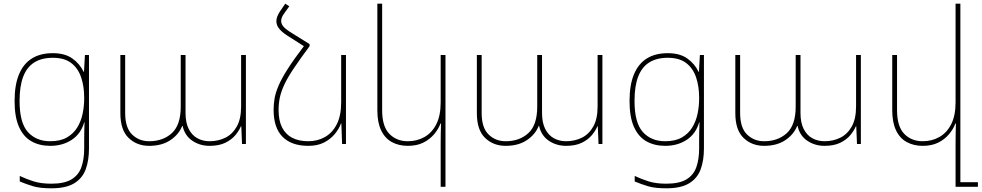

<svg xmlns="http://www.w3.org/2000/svg" viewBox="-20 -780 5317 1040"><path d="M258 240Q197 240 160 229Q123 218 87 203V173Q123 190 162.5 202.5Q202 215 258 215Q329 215 367.5 191.5Q406 168 421 125Q436 82 436 25V-17Q436 -46 436.5 -67Q437 -88 438 -117H436Q418 -55 368.5 -22.5Q319 10 252 10Q194 10 150.5 -14.5Q107 -39 83 -92.5Q59 -146 59 -233Q59 -320 83 -377.5Q107 -435 153 -463.5Q199 -492 266 -492Q331 -492 371.5 -463.5Q412 -435 433 -391H435L440 -482H462V25Q462 88 444.5 136.5Q427 185 382.5 212.5Q338 240 258 240ZM252 -15Q307 -15 342.5 -35.5Q378 -56 398.5 -89.5Q419 -123 427.5 -164Q436 -205 436 -246V-251Q436 -312 419.5 -361Q403 -410 366 -438.5Q329 -467 266 -467Q206 -467 166 -442Q126 -417 106 -365.5Q86 -314 86 -233Q86 -115 131 -65Q176 -15 252 -15Z M788 10Q721 10 676.5 -33Q632 -76 632 -167V-482H658V-168Q658 -88 695.5 -51.5Q733 -15 788 -15Q863 -15 911 -59Q959 -103 959 -203V-482H985V-168Q985 -115 1002.5 -81Q1020 -47 1049.5 -31Q1079 -15 1115 -15Q1162 -15 1200.5 -34Q1239 -53 1262.5 -94.5Q1286 -136 1286 -203V-482H1312V0H1291L1287 -96H1285Q1275 -72 1254.5 -47.5Q1234 -23 1200 -6.5Q1166 10 1115 10Q1063 10 1022 -17.5Q981 -45 969 -98H967Q949 -52 903 -21Q857 10 788 10Z M1626 -530 1657 -541V-530Q1605 -460 1571.5 -410Q1538 -360 1520.5 -322.5Q1503 -285 1496 -252.5Q1489 -220 1489 -185Q1489 -127 1508 -89.5Q1527 -52 1563 -33.5Q1599 -15 1650 -15Q1700 -15 1740.5 -38Q1781 -61 1804.5 -107.5Q1828 -154 1828 -226V-482H1854V0H1833L1829 -111H1827Q1816 -81 1792.5 -53Q1769 -25 1734 -7.5Q1699 10 1650 10Q1559 10 1510.5 -39Q1462 -88 1462 -185Q1462 -217 1467.5 -248Q1473 -279 1489.5 -317.5Q1506 -356 1539 -407.5Q1572 -459 1626 -530ZM1657 -541 1626 -530 1535 -588Q1506 -607 1491.5 -625.5Q1477 -644 1477 -665Q1477 -677 1482 -690.5Q1487 -704 1497 -719L1525 -760L1547 -746L1519 -707Q1511 -696 1507 -686Q1503 -676 1503 -667Q1503 -651 1514.5 -637Q1526 -623 1548 -609Z M2393 232H2367V0Q2367 -30 2367.5 -56.5Q2368 -83 2369 -111H2366Q2355 -81 2331.5 -53Q2308 -25 2273 -7.5Q2238 10 2189 10Q2140 10 2102.5 -10.5Q2065 -31 2044.5 -74Q2024 -117 2024 -182V-760H2050V-183Q2050 -95 2089 -55Q2128 -15 2189 -15Q2239 -15 2279.5 -38Q2320 -61 2343.5 -107.5Q2367 -154 2367 -226V-482H2393Z M2719 10Q2652 10 2607.5 -33Q2563 -76 2563 -167V-482H2589V-168Q2589 -88 2626.5 -51.5Q2664 -15 2719 -15Q2794 -15 2842 -59Q2890 -103 2890 -203V-482H2916V-168Q2916 -115 2933.5 -81Q2951 -47 2980.5 -31Q3010 -15 3046 -15Q3093 -15 3131.5 -34Q3170 -53 3193.5 -94.5Q3217 -136 3217 -203V-482H3243V0H3222L3218 -96H3216Q3206 -72 3185.5 -47.5Q3165 -23 3131 -6.5Q3097 10 3046 10Q2994 10 2953 -17.5Q2912 -45 2900 -98H2898Q2880 -52 2834 -21Q2788 10 2719 10Z M3589 240Q3528 240 3491 229Q3454 218 3418 203V173Q3454 190 3493.5 202.5Q3533 215 3589 215Q3660 215 3698.5 191.5Q3737 168 3752 125Q3767 82 3767 25V-17Q3767 -46 3767.5 -67Q3768 -88 3769 -117H3767Q3749 -55 3699.5 -22.5Q3650 10 3583 10Q3525 10 3481.5 -14.5Q3438 -39 3414 -92.5Q3390 -146 3390 -233Q3390 -320 3414 -377.5Q3438 -435 3484 -463.5Q3530 -492 3597 -492Q3662 -492 3702.5 -463.5Q3743 -435 3764 -391H3766L3771 -482H3793V25Q3793 88 3775.5 136.5Q3758 185 3713.5 212.5Q3669 240 3589 240ZM3583 -15Q3638 -15 3673.5 -35.5Q3709 -56 3729.5 -89.5Q3750 -123 3758.5 -164Q3767 -205 3767 -246V-251Q3767 -312 3750.5 -361Q3734 -410 3697 -438.5Q3660 -467 3597 -467Q3537 -467 3497 -442Q3457 -417 3437 -365.5Q3417 -314 3417 -233Q3417 -115 3462 -65Q3507 -15 3583 -15Z M4119 10Q4052 10 4007.5 -33Q3963 -76 3963 -167V-482H3989V-168Q3989 -88 4026.5 -51.5Q4064 -15 4119 -15Q4194 -15 4242 -59Q4290 -103 4290 -203V-482H4316V-168Q4316 -115 4333.5 -81Q4351 -47 4380.5 -31Q4410 -15 4446 -15Q4493 -15 4531.5 -34Q4570 -53 4593.5 -94.5Q4617 -136 4617 -203V-482H4643V0H4622L4618 -96H4616Q4606 -72 4585.5 -47.5Q4565 -23 4531 -6.5Q4497 10 4446 10Q4394 10 4353 -17.5Q4312 -45 4300 -98H4298Q4280 -52 4234 -21Q4188 10 4119 10Z M5182 207H5277V232H5156V0Q5156 -30 5156.5 -56.5Q5157 -83 5158 -111H5155Q5144 -81 5120.5 -53Q5097 -25 5062 -7.5Q5027 10 4978 10Q4929 10 4891.5 -10.5Q4854 -31 4833.5 -74Q4813 -117 4813 -182V-482H4839V-183Q4839 -95 4878 -55Q4917 -15 4978 -15Q5028 -15 5068.5 -38Q5109 -61 5132.5 -107.5Q5156 -154 5156 -226V-760H5182Z"/></svg>

Font: Noto Sans Armenian Thin
Style: Regular
Weight: 250
Version: Version 2.007